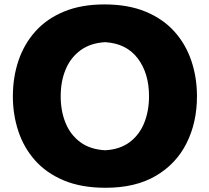

<svg xmlns="http://www.w3.org/2000/svg" viewBox="-20 -847 962 882"><path d="M465.3 15.6Q353.5 15.6 272.9 -18.3Q192.4 -52.2 140.6 -110.8Q88.9 -169.4 64 -245.1Q39.1 -320.8 39.1 -404.3Q39.1 -492.7 65.2 -569.3Q91.3 -646 143.6 -703.9Q195.8 -761.7 274.9 -794.2Q354 -826.7 460 -826.7Q567.9 -826.7 647.7 -793.9Q727.5 -761.2 780 -703.4Q832.5 -645.5 858.6 -568.8Q884.8 -492.2 884.8 -404.8Q884.8 -284.2 836.9 -189Q789.1 -93.8 695.6 -39.1Q602.1 15.6 465.3 15.6ZM462.9 -156.7Q531.7 -160.6 576.4 -194.6Q621.1 -228.5 642.8 -283.2Q664.6 -337.9 664.6 -404.8Q664.6 -510.7 612.5 -579.1Q560.5 -647.5 462.9 -653.3Q395.5 -649.4 350.1 -616.2Q304.7 -583 281.7 -528.3Q258.8 -473.6 258.8 -404.8Q258.8 -337.4 281 -282.7Q303.2 -228 348.4 -194.3Q393.6 -160.6 462.9 -156.7Z"/></svg>

Font: Pinar-DS2-FD ExtraBold
Style: Regular
Weight: 800
Designer: Amin Abedi
Version: Version 3.000